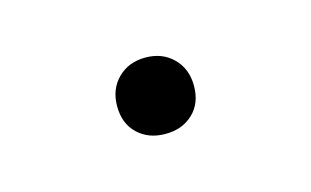

<svg xmlns="http://www.w3.org/2000/svg" viewBox="-30 -122 293 181"><g transform="rotate(-15 116.5 -32.0)"><path d="M116.5 5.5Q100 5.5 89.5 -4.5Q79 -14.5 79 -31.5Q79 -48 89.5 -58.5Q100 -69 116.5 -69Q133 -69 143.5 -58.5Q154 -48 154 -31.5Q154 -14.5 143.5 -4.5Q133 5.5 116.5 5.5Z"/></g></svg>

Font: Encode Sans Expanded ExtraLight
Style: Regular
Weight: 200
Width: 7
Designer: Multiple Designers
Foundry: Impallari Type
Version: Version 3.000; ttfautohint (v1.8.3) -l 8 -r 50 -G 200 -x 14 